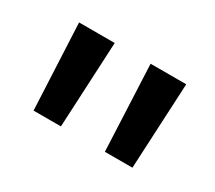

<svg xmlns="http://www.w3.org/2000/svg" viewBox="-58 -790 470 419"><g transform="rotate(30 177.5 -580.0)"><path d="M312.5 -688 301.8 -471.7H232.4L222.7 -688ZM132.3 -688 121.6 -471.7H52.7L42.5 -688Z"/></g></svg>

Font: Arimo Nerd Font
Style: Regular
Weight: 400
Designer: Steve Matteson
Foundry: Monotype Imaging Inc.
Version: Version 1.33;Nerd Fonts 3.2.1